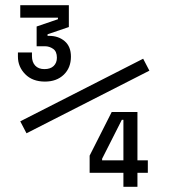

<svg xmlns="http://www.w3.org/2000/svg" viewBox="-20 -720 652 739"><path d="M531 -494 555 -448 82 -207 58 -253ZM410 -289H509V-103H549V-55H509V-1H455V-55H325V-121ZM373 -109V-103H455V-259H449ZM121 -542V-618L203 -646V-652H58V-700H245V-616L163 -588V-582H169Q205 -582 229 -561.5Q253 -541 253 -502Q253 -459 225.5 -432.5Q198 -406 153 -406Q105 -406 77 -434.5Q49 -463 49 -502V-518H103V-504Q103 -481 115.5 -467.5Q128 -454 151 -454Q174 -454 186.5 -466Q199 -478 199 -498Q199 -522 184.5 -532Q170 -542 153 -542Z"/></svg>

Font: Space Mono
Style: Regular
Weight: 400
Monospace: yes
Designer: Colophon Foundry / Benjamin Critton
Foundry: Colophon Foundry
Version: Version 1.000;PS 1.003;hotconv 1.0.81;makeotf.lib2.5.63406